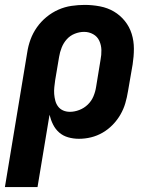

<svg xmlns="http://www.w3.org/2000/svg" viewBox="-25 -558 645 783"><path d="M-5 205 86 -344Q90 -371 99.5 -397Q109 -423 125.5 -446.5Q142 -470 164.5 -488.5Q187 -507 213 -518.5Q239 -530 266.5 -534Q294 -538 320 -538Q352 -538 383 -532Q414 -526 439.5 -511Q465 -496 484 -472.5Q503 -449 512 -420Q521 -391 521 -359.5Q521 -328 516 -296L497 -186Q493 -161 486 -137Q479 -113 466 -90.5Q453 -68 434.5 -49Q416 -30 393.5 -17Q371 -4 346.5 2Q322 8 297 8Q274 8 253 2Q232 -4 216.5 -17.5Q201 -31 191.5 -50Q182 -69 177 -90L128 205ZM260 -102Q279 -102 298.5 -109.5Q318 -117 333 -131.5Q348 -146 356 -165Q364 -184 367 -204L385 -314Q389 -334 388.5 -354Q388 -374 380 -391.5Q372 -409 355 -418.5Q338 -428 318 -428Q299 -428 280 -420.5Q261 -413 247.5 -398Q234 -383 226.5 -364Q219 -345 216 -326L200 -231Q198 -217 196.5 -202.5Q195 -188 196 -174.5Q197 -161 200.5 -147.5Q204 -134 212 -123.5Q220 -113 232.5 -107.5Q245 -102 260 -102Z"/></svg>

Font: Iosevka Curly Slab XBdEx
Style: Italic
Weight: 800
Width: 7
Italic angle: -9°
Monospace: yes
Designer: Belleve Invis
Foundry: Belleve Invis
Version: Version 11.1.0; ttfautohint (v1.8.3)